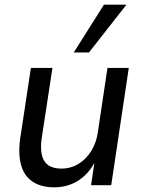

<svg xmlns="http://www.w3.org/2000/svg" viewBox="-20 -791 610 820"><path d="M211 9Q157 9 121 -14Q85 -37 71 -83Q57 -129 66 -198L112 -501H204L158 -200Q152 -159 158.5 -130Q165 -101 185.5 -86Q206 -71 242 -71Q283 -71 316 -91.5Q349 -112 370.5 -147.5Q392 -183 398 -227L439 -501H530L455 0H369L385 -109H390Q363 -52 317 -21.5Q271 9 211 9ZM295 -567 424 -771H520L360 -567Z"/></svg>

Font: Nunitoga
Style: Medium Italic
Weight: 500
Italic angle: -9°
Designer: Vernon Adams
Foundry: Vernon Adams
Version: Version 1.0